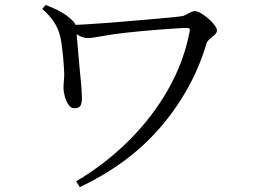

<svg xmlns="http://www.w3.org/2000/svg" viewBox="-20 -728 1040 777"><path d="M288 6Q406 -64 501.5 -159Q597 -254 661 -367Q725 -480 748 -603Q749 -609 746.5 -612Q744 -615 737 -615Q722 -615 693 -613Q664 -611 628.5 -608.5Q593 -606 557 -602.5Q521 -599 493 -596Q437 -590 395 -582Q353 -574 335 -574Q319 -574 301.5 -583Q284 -592 265 -605V-627Q286 -627 328.5 -629.5Q371 -632 423.5 -636Q476 -640 531 -645Q586 -650 634 -654Q682 -658 713 -662Q723 -663 732 -668Q741 -673 750.5 -678Q760 -683 768 -683Q779 -683 794 -674Q809 -665 824 -652Q839 -639 848.5 -626Q858 -613 858 -605Q858 -596 849 -587.5Q840 -579 829.5 -570.5Q819 -562 816 -553Q787 -455 738 -368Q689 -281 624 -207Q559 -133 478 -74Q397 -15 303 29ZM282 -290Q266 -290 256.5 -305Q247 -320 242 -339Q237 -358 237 -370Q237 -389 239 -407Q241 -425 239 -450Q238 -471 235.5 -497Q233 -523 229.5 -549Q226 -575 220 -593Q213 -617 197.5 -640.5Q182 -664 151 -692L165 -708Q199 -695 227 -679.5Q255 -664 278 -640Q285 -632 287 -624Q289 -616 289 -607Q289 -598 291.5 -573.5Q294 -549 296.5 -516Q299 -483 302.5 -449Q306 -415 308.5 -386.5Q311 -358 311 -343Q313 -321 308 -305.5Q303 -290 282 -290Z"/></svg>

Font: Noto Serif JP
Style: Regular
Weight: 400
Designer: Ryoko NISHIZUKA  (kana & ideographs); Frank Grießhammer (Latin, Greek & Cyrillic); Wenlong ZHANG  (bopomofo); Sandoll Co
Foundry: Adobe
Version: Version 2.003-H1;hotconv 1.1.1;makeotfexe 2.6.0